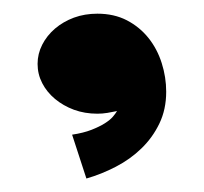

<svg xmlns="http://www.w3.org/2000/svg" viewBox="-20 -168 299 282"><path d="M106.9 94.2 85.9 29.8Q102.5 27.3 114.3 22.7Q126 18.1 133.8 13.2Q141.6 8.3 145.8 3.4Q149.9 -1.5 151.9 -4.9Q145 -3.4 137.7 -2.2Q130.4 -1 123 -1Q104.5 -1 88.6 -6.8Q72.8 -12.7 60.8 -22.7Q48.8 -32.7 42 -45.9Q35.2 -59.1 35.2 -74.2Q35.2 -88.9 42 -102.3Q48.8 -115.7 60.8 -126Q72.8 -136.2 88.6 -142.1Q104.5 -147.9 123 -147.9Q147.5 -147.9 166.3 -138.2Q185.1 -128.4 198 -112.3Q210.9 -96.2 217.5 -75.4Q224.1 -54.7 224.1 -33.2Q224.1 -7.3 214.1 13.4Q204.1 34.2 187.7 50Q171.4 65.9 150.1 76.9Q128.9 87.9 106.9 94.2Z"/></svg>

Font: Peralta
Style: Regular
Weight: 400
Designer: Astigmatic (AOETI)
Foundry: Astigmatic (AOETI)
Version: Version 1.000